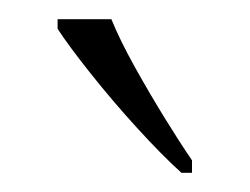

<svg xmlns="http://www.w3.org/2000/svg" viewBox="-20 -786 260 200"><path d="M169 -606Q149 -624 123 -652.5Q97 -681 74 -710Q51 -739 40 -756V-766H96Q105 -744 120 -717Q135 -690 151 -664Q167 -638 180 -619V-606Z"/></svg>

Font: Noto Serif Khmer SemiCondensed ExtraLight
Style: Regular
Weight: 200
Width: 4
Designer: Danh Hong and the Monotype Design Team
Foundry: Monotype Imaging Inc.
Version: Version 2.004; ttfautohint (v1.8.4.7-5d5b)